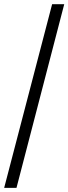

<svg xmlns="http://www.w3.org/2000/svg" viewBox="-20 -780 328 921"><path d="M59.1 121.1H0L230 -759.8H288.1Z"/></svg>

Font: Noto Serif Bengali
Style: Regular
Weight: 400
Designer: Indian Type Foundry
Foundry: Monotype Imaging Inc.
Version: Version 1.01 uh